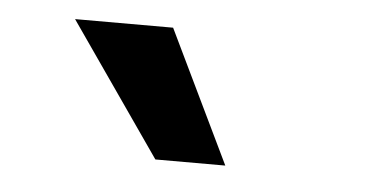

<svg xmlns="http://www.w3.org/2000/svg" viewBox="-29 -802 558 279"><g transform="rotate(5 250.0 -662.5)"><path d="M205 -566 71 -759H214L307 -566Z"/></g></svg>

Font: Nunito Sans 7pt SemiCondensed
Style: Bold
Weight: 700
Width: 4
Designer: Vernon Adams
Foundry: Vernon Adams
Version: Version 3.101;gftools[0.9.27]